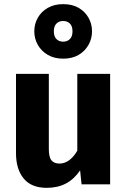

<svg xmlns="http://www.w3.org/2000/svg" viewBox="-20 -887 612 924"><path d="M352 -531.4H510V0H372.5L365.5 -67.1Q336.8 -24.7 297.1 -3.8Q257.5 17 205.2 17Q130.6 17 93.8 -28.1Q57 -73.2 57 -149.6V-531.4H215V-169.6Q215 -129.9 228.1 -114.9Q241.2 -99.8 266.1 -99.8Q291.1 -99.8 313 -116Q334.9 -132.2 352 -161.6ZM284 -867.1Q327.4 -867.1 358.2 -849.4Q388.9 -831.7 405.9 -801.7Q422.9 -771.8 422.9 -736.2Q422.9 -701 405.9 -670.9Q388.9 -640.8 358.2 -622.7Q327.4 -604.7 284 -604.7Q241.7 -604.7 210.4 -622.7Q179.1 -640.8 162.1 -670.9Q145.1 -701 145.1 -736.2Q145.1 -771.8 162.1 -801.7Q179.1 -831.7 210.4 -849.4Q241.7 -867.1 284 -867.1ZM284 -786Q264 -786 251.6 -773.5Q239.1 -761 239.1 -736.2Q239.1 -711.5 251.6 -699Q264 -686.5 284 -686.5Q303.7 -686.5 316.3 -699Q328.9 -711.5 328.9 -736.2Q328.9 -761 316.5 -773.5Q304 -786 284 -786Z"/></svg>

Font: Fira Sans Variable
Style: Regular
Weight: 400
Designer: Carrois Corporate & Edenspiekermann AG
Foundry: Carrois Corporate GbR & Edenspiekermann AG
Version: Version 4.202